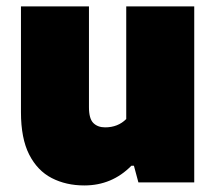

<svg xmlns="http://www.w3.org/2000/svg" viewBox="-20 -570 676 600"><path d="M243.5 9.5Q186.5 9.5 141.8 -13.5Q97 -36.5 71.2 -87Q45.5 -137.5 45.5 -219.5V-550H258V-235Q258 -199 271.8 -185.5Q285.5 -172 308.5 -172Q348.5 -172 374.5 -198V-550H587V0H412.5L398.5 -52H390.5Q330 9.5 243.5 9.5Z"/></svg>

Font: Encode Sans Black
Style: Regular
Weight: 900
Designer: Multiple Designers
Foundry: Impallari Type
Version: Version 3.002; ttfautohint (v1.8.3) -l 8 -r 50 -G 200 -x 14 